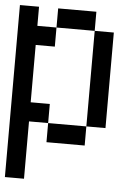

<svg xmlns="http://www.w3.org/2000/svg" viewBox="-53 -709 607 834"><g transform="rotate(5 250.0 -292.0)"><path d="M0 83.3V-666.7H83.3V-583.3H166.7V-500H83.3V-250H166.7V-166.7H83.3V83.3ZM166.7 -166.7H333.3V-83.3H166.7ZM166.7 -583.3V-666.7H333.3V-583.3ZM333.3 -166.7V-583.3H416.7V-166.7Z"/></g></svg>

Font: GalmuriMono11 Regular
Style: Regular
Weight: 400
Designer: Lee Minseo (quiple)
Version: Version 2.399;hotconv 1.1.1;makeotfexe 2.6.0 DEVELOPMENT